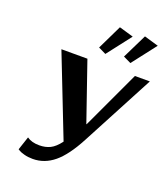

<svg xmlns="http://www.w3.org/2000/svg" viewBox="-159 -1000 985 1124"><g transform="rotate(20 333.0 -438.5)"><path d="M393 -888 482 -862 366 -712 319 -735ZM549 -888 638 -862 522 -712 474 -735ZM404 -288 573 -650H666L428 -200Q369 -88 309 -38.5Q249 11 176 11Q147 11 123 4.5Q99 -2 90 -8L80 -14L108 -98Q137 -77 185 -77Q223 -77 252.5 -91.5Q282 -106 312 -146L115 -650H277L402 -288Z"/></g></svg>

Font: Arsenal
Style: Bold Italic
Weight: 700
Italic angle: -9.10001°
Designer: Andrij Shevchenko
Foundry: Stairsfor
Version: Version 2.001;PS 002.001;hotconv 1.0.88;makeotf.lib2.5.64775